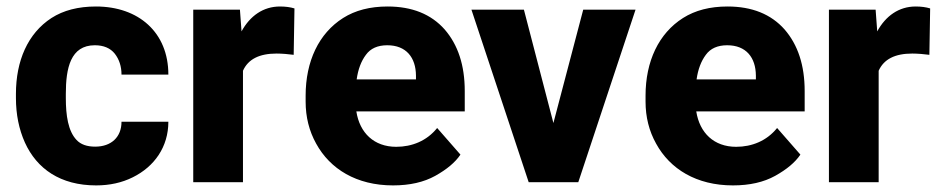

<svg xmlns="http://www.w3.org/2000/svg" viewBox="-20 -558 2880 588"><path d="M271.5 -108.9C246.1 -108.9 227.1 -115.7 214.4 -129.4C188.5 -156.7 181.6 -204.6 181.6 -257.8V-270.5C181.6 -349.1 195.8 -419.4 270.5 -419.4C297.4 -419.4 317.9 -410.6 331.5 -393.6C345.2 -376 352.1 -354.5 352.1 -329.6H495.6C495.6 -459 404.3 -538.1 273.9 -538.1C219.7 -538.1 174.3 -526.4 137.7 -502.9C64.9 -455.6 28.8 -371.6 28.8 -270.5V-257.8C28.8 -207.5 38.1 -162.1 56.2 -121.6C92.8 -41 165 9.8 274.4 9.8C315.9 9.8 353.5 1.5 386.7 -15.1C453.1 -47.9 495.6 -108.4 495.6 -185.1H352.1C352.1 -137.7 320.3 -108.9 271.5 -108.9Z M881.8 -532.2C869.1 -536.1 854.5 -538.1 837.4 -538.1C786.1 -538.1 745.6 -509.3 719.7 -461.9L714.8 -528.3H571.8V0H724.1V-341.3C739.7 -376.5 773.9 -394 827.1 -394C842.3 -394 865.7 -392.1 879.4 -390.1Z M1183.6 9.8C1234.9 9.8 1277.8 0 1313 -19.5C1348.1 -39.1 1374 -60.5 1390.1 -84.5L1318.8 -166C1287.1 -126.5 1241.7 -108.4 1193.4 -108.4C1125.5 -108.4 1081.5 -150.9 1071.3 -216.8H1403.3V-279.3C1403.3 -357.9 1382.8 -420.4 1341.8 -467.8C1300.3 -514.6 1242.2 -538.1 1167 -538.1C1113.3 -538.1 1067.9 -526.4 1030.8 -502.9C956.1 -455.6 916 -370.1 916 -265.1V-246.6C916 -199.7 926.8 -156.7 948.2 -118.2C990.7 -40.5 1071.8 9.8 1183.6 9.8ZM1166 -419.4C1224.1 -419.4 1253.4 -381.8 1253.9 -326.7V-314.9H1072.3C1076.7 -345.7 1085.9 -370.6 1100.6 -390.1C1114.7 -409.7 1136.7 -419.4 1166 -419.4Z M1423.8 -528.3 1599.1 0H1751L1926.3 -528.3H1766.1L1674.8 -181.2L1584.5 -528.3Z M2224.6 9.8C2275.9 9.8 2318.8 0 2354 -19.5C2389.2 -39.1 2415 -60.5 2431.2 -84.5L2359.9 -166C2328.1 -126.5 2282.7 -108.4 2234.4 -108.4C2166.5 -108.4 2122.6 -150.9 2112.3 -216.8H2444.3V-279.3C2444.3 -357.9 2423.8 -420.4 2382.8 -467.8C2341.3 -514.6 2283.2 -538.1 2208 -538.1C2154.3 -538.1 2108.9 -526.4 2071.8 -502.9C1997.1 -455.6 1957 -370.1 1957 -265.1V-246.6C1957 -199.7 1967.8 -156.7 1989.3 -118.2C2031.7 -40.5 2112.8 9.8 2224.6 9.8ZM2207 -419.4C2265.1 -419.4 2294.4 -381.8 2294.9 -326.7V-314.9H2113.3C2117.7 -345.7 2127 -370.6 2141.6 -390.1C2155.8 -409.7 2177.7 -419.4 2207 -419.4Z M2828.6 -532.2C2815.9 -536.1 2801.3 -538.1 2784.2 -538.1C2732.9 -538.1 2692.4 -509.3 2666.5 -461.9L2661.6 -528.3H2518.6V0H2670.9V-341.3C2686.5 -376.5 2720.7 -394 2773.9 -394C2789.1 -394 2812.5 -392.1 2826.2 -390.1Z"/></svg>

Font: Vazirmatn ExtraBold
Style: Regular
Weight: 800
Designer: Saber Rastikerdar
Foundry: Saber Rastikerdar
Version: Version 33.003